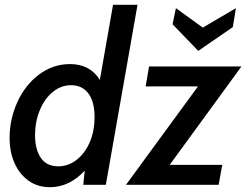

<svg xmlns="http://www.w3.org/2000/svg" viewBox="-20 -770 1026 800"><path d="M553 -750 421 0H327L333 -59Q269 10 188 10Q137 10 99 -17Q61 -44 40.5 -90.5Q20 -137 20 -195Q20 -273 52 -344Q84 -415 142 -459Q200 -503 272 -503Q355 -503 396 -437L451 -750ZM374 -282Q374 -347 348 -381Q322 -415 276 -415Q234 -415 199.5 -386.5Q165 -358 145.5 -310Q126 -262 126 -206Q126 -148 150 -112.5Q174 -77 223 -77Q264 -77 298.5 -103.5Q333 -130 353.5 -176.5Q374 -223 374 -282ZM805 -410H587L601 -493H986L687 -83H906L891 0H505ZM699 -669 713 -736 825 -655 963 -736 950 -657 806 -558Z"/></svg>

Font: Cabin Medium
Style: Italic
Weight: 500
Italic angle: -7°
Designer: Pablo Impallari
Foundry: Pablo Impallari. http://www.impallari.com Igino Marini. http://www.ikern.com
Version: Version 2.200